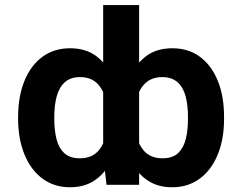

<svg xmlns="http://www.w3.org/2000/svg" viewBox="-20 -748 980 777"><path d="M886.7 -275.4V-265.6Q886.7 -185.1 861.3 -122.8Q835.9 -60.5 788.8 -25.4Q741.7 9.8 676.8 9.8Q626.5 9.8 589.6 -10.5Q552.7 -30.8 527.6 -67.1Q502.4 -103.5 487.1 -152.8Q471.7 -202.1 464.4 -260.7V-275.9Q474.1 -356.9 498.5 -419.4Q522.9 -481.9 566.7 -517.3Q610.4 -552.7 677.2 -552.7Q742.7 -552.7 789.3 -518.1Q835.9 -483.4 861.3 -421.1Q886.7 -358.9 886.7 -275.4ZM740.7 -265.6V-275.4Q740.7 -322.8 731 -358.9Q721.2 -395 698.2 -415.5Q675.3 -436 636.7 -436Q584.5 -436 556.4 -398.2Q528.3 -360.4 523.4 -296.4V-241.2Q530.3 -180.2 557.6 -143.8Q585 -107.4 637.7 -107.4Q678.7 -107.4 700.9 -128.7Q723.1 -149.9 731.9 -185.8Q740.7 -221.7 740.7 -265.6ZM397.5 -116.7V-727.5H543V0H411.1ZM53.2 -265.6V-275.4Q53.7 -358.9 79.1 -421.1Q104.5 -483.4 151.6 -518.1Q198.7 -552.7 263.7 -552.7Q330.6 -552.7 374.3 -517.3Q418 -481.9 442.1 -419.4Q466.3 -356.9 475.6 -275.9V-260.7Q468.8 -202.1 453.4 -152.8Q438 -103.5 412.6 -67.1Q387.2 -30.8 350.3 -10.5Q313.5 9.8 263.2 9.8Q198.7 9.8 151.6 -25.4Q104.5 -60.5 79.1 -122.8Q53.7 -185.1 53.2 -265.6ZM199.7 -275.4V-265.6Q199.7 -221.7 208.5 -185.8Q217.3 -149.9 239.7 -128.7Q262.2 -107.4 303.2 -107.4Q356 -107.4 383.1 -143.8Q410.2 -180.2 416.5 -241.2V-296.4Q411.6 -360.4 384 -398.2Q356.4 -436 304.2 -436Q265.6 -436 242.7 -415.5Q219.7 -395 209.7 -358.9Q199.7 -322.8 199.7 -275.4Z"/></svg>

Font: Inter 20pt
Style: Bold
Weight: 700
Version: Version 4.001;git-66647c0bb